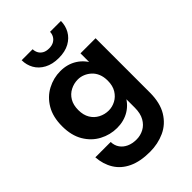

<svg xmlns="http://www.w3.org/2000/svg" viewBox="-263 -781 1124 1124"><g transform="rotate(-45 299.0 -219.5)"><path d="M42 32Q46 92 74.5 138.5Q103 185 157 210.5Q211 236 291 236Q357 236 413 210.5Q469 185 502.5 130Q536 75 536 -10V-460H411V-10Q411 37 393.5 68Q376 99 347.5 114Q319 129 287 129Q252 129 226 117Q200 105 185 83.5Q170 62 169 32ZM33 -234Q33 -158 64 -105.5Q95 -53 146 -26Q197 1 254 1Q312 1 356.5 -26.5Q401 -54 426.5 -107Q452 -160 452 -234Q452 -309 426.5 -361.5Q401 -414 356.5 -442Q312 -470 254 -470Q197 -470 146 -443Q95 -416 64 -363.5Q33 -311 33 -234ZM167 -234Q167 -276 184 -304.5Q201 -333 230 -348Q259 -363 292 -363Q314 -363 335 -354.5Q356 -346 373.5 -330Q391 -314 401 -290Q411 -266 411 -234Q411 -192 393.5 -163.5Q376 -135 348.5 -120.5Q321 -106 292 -106Q259 -106 230 -121Q201 -136 184 -164.5Q167 -193 167 -234ZM139 -675Q139 -636 157.5 -603Q176 -570 213 -550Q250 -530 302 -530Q355 -530 391 -550Q427 -570 445.5 -603Q464 -636 464 -675H374Q374 -659 366 -644Q358 -629 342 -619.5Q326 -610 302 -610Q277 -610 261 -619.5Q245 -629 237.5 -644Q230 -659 230 -675Z"/></g></svg>

Font: Jost SemiBold
Style: Regular
Weight: 600
Version: Version 3.710